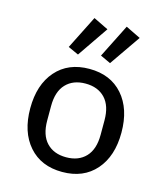

<svg xmlns="http://www.w3.org/2000/svg" viewBox="-117 -872 834 972"><g transform="rotate(15 300.0 -385.5)"><path d="M335 -745 224 -583 169 -608 257 -783ZM504 -745 392 -583 338 -608 426 -783ZM475 -61Q411 12 300 12Q189 12 125 -61Q61 -134 61 -258Q61 -382 125 -455Q189 -528 300 -528Q411 -528 475 -455Q539 -382 539 -258Q539 -134 475 -61ZM440 -220V-296Q440 -372 402.5 -411.5Q365 -451 300 -451Q235 -451 197.5 -411.5Q160 -372 160 -296V-220Q160 -144 197.5 -104.5Q235 -65 300 -65Q365 -65 402.5 -104.5Q440 -144 440 -220Z"/></g></svg>

Font: IBM Plex Mono Text
Style: Regular
Weight: 450
Designer: Mike Abbink, Paul van der Laan, Pieter van Rosmalen
Foundry: Bold Monday
Version: Version 2.000